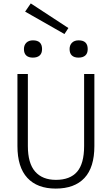

<svg xmlns="http://www.w3.org/2000/svg" viewBox="-20 -1088 654 1123"><path d="M472 -234V-655H532V-234Q532 -109 474 -47Q416 15 306 15Q198 15 140 -47.5Q82 -110 82 -234V-655H143V-234Q143 -133 185.5 -84.5Q228 -36 307 -36Q390 -36 431 -83.5Q472 -131 472 -234ZM380 -924 357 -889 127 -1020 160 -1068ZM172 -751Q147 -751 133.5 -763.5Q120 -776 120 -801Q120 -824 134 -838Q148 -852 173 -852Q226 -852 226 -801Q226 -776 212 -763.5Q198 -751 172 -751ZM439 -751Q414 -751 400.5 -763.5Q387 -776 387 -801Q387 -824 401 -838Q415 -852 440 -852Q493 -852 493 -801Q493 -776 479 -763.5Q465 -751 439 -751Z"/></svg>

Font: Intel One Mono Light
Style: Regular
Weight: 300
Monospace: yes
Designer: Fred Shallcrass
Foundry: Frere-Jones Type LLC
Version: Version 1.004